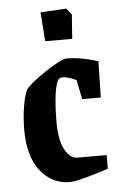

<svg xmlns="http://www.w3.org/2000/svg" viewBox="-50 -691 463 737"><g transform="rotate(-5 181.5 -322.5)"><path d="M142.1 -537.1 133.8 -648.9 233.9 -654.8 252.9 -629.9 246.1 -537.1ZM189.9 9.8Q121.1 9.8 76.7 -46.1Q32.2 -102.1 32.2 -204.1Q32.2 -251.5 39.3 -294.2Q46.4 -336.9 57.1 -358.9Q74.7 -382.3 136.5 -423.1Q198.2 -463.9 217.8 -463.9Q271.5 -463.9 338.9 -442.9L335.9 -303.2H264.2L249 -377.9Q217.8 -393.1 195.8 -393.1Q188.5 -393.1 183.1 -389.2Q171.4 -379.4 164.8 -334Q158.2 -288.6 158.2 -223.1Q158.2 -154.8 178 -117.9Q197.8 -81.1 226.1 -81.1H338.9V-28.8Q301.3 -15.6 254.4 -2.9Q207.5 9.8 189.9 9.8Z"/></g></svg>

Font: Grenze SemiBold
Style: Regular
Weight: 600
Designer: Renata Polastri
Foundry: Omnibus-Type
Version: Version 1.002;PS 001.002;hotconv 1.0.88;makeotf.lib2.5.64775